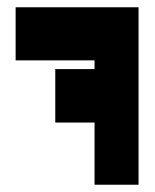

<svg xmlns="http://www.w3.org/2000/svg" viewBox="-20 -752 426 528"><path d="M23 -732H240H361V-586V-562V-415V-244H240V-415H132V-562H240V-586H23Z"/></svg>

Font: PatchSans
Style: PatchSans
Weight: 400
Version: Version 1.0